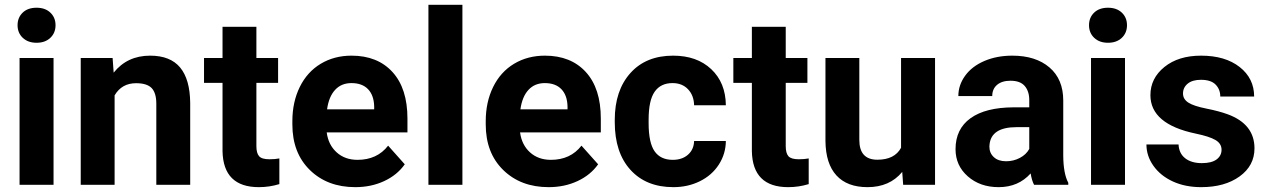

<svg xmlns="http://www.w3.org/2000/svg" viewBox="-20 -770 5284 800"><path d="M203.1 0H61.5V-528.3H203.1ZM53.2 -665Q53.2 -696.8 74.5 -717.3Q95.7 -737.8 132.3 -737.8Q168.5 -737.8 189.9 -717.3Q211.4 -696.8 211.4 -665Q211.4 -632.8 189.7 -612.3Q168 -591.8 132.3 -591.8Q96.7 -591.8 75 -612.3Q53.2 -632.8 53.2 -665Z M449.2 -528.3 453.6 -467.3Q510.3 -538.1 605.5 -538.1Q689.5 -538.1 730.5 -488.8Q771.5 -439.5 772.5 -341.3V0H631.3V-337.9Q631.3 -382.8 611.8 -403.1Q592.3 -423.3 546.9 -423.3Q487.3 -423.3 457.5 -372.6V0H316.4V-528.3Z M1048.3 -658.2V-528.3H1138.7V-424.8H1048.3V-161.1Q1048.3 -131.8 1059.6 -119.1Q1070.8 -106.4 1102.5 -106.4Q1126 -106.4 1144 -109.9V-2.9Q1102.5 9.8 1058.6 9.8Q910.2 9.8 907.2 -140.1V-424.8H830.1V-528.3H907.2V-658.2Z M1460.4 9.8Q1344.2 9.8 1271.2 -61.5Q1198.2 -132.8 1198.2 -251.5V-265.1Q1198.2 -344.7 1229 -407.5Q1259.8 -470.2 1316.2 -504.2Q1372.6 -538.1 1444.8 -538.1Q1553.2 -538.1 1615.5 -469.7Q1677.7 -401.4 1677.7 -275.9V-218.3H1341.3Q1348.1 -166.5 1382.6 -135.3Q1417 -104 1469.7 -104Q1551.3 -104 1597.2 -163.1L1666.5 -85.4Q1634.8 -40.5 1580.6 -15.4Q1526.4 9.8 1460.4 9.8ZM1444.3 -423.8Q1402.3 -423.8 1376.2 -395.5Q1350.1 -367.2 1342.8 -314.5H1539.1V-325.7Q1538.1 -372.6 1513.7 -398.2Q1489.3 -423.8 1444.3 -423.8Z M1906.7 0H1765.1V-750H1906.7Z M2266.1 9.8Q2149.9 9.8 2076.9 -61.5Q2003.9 -132.8 2003.9 -251.5V-265.1Q2003.9 -344.7 2034.7 -407.5Q2065.4 -470.2 2121.8 -504.2Q2178.2 -538.1 2250.5 -538.1Q2358.9 -538.1 2421.1 -469.7Q2483.4 -401.4 2483.4 -275.9V-218.3H2147Q2153.8 -166.5 2188.2 -135.3Q2222.7 -104 2275.4 -104Q2356.9 -104 2402.8 -163.1L2472.2 -85.4Q2440.4 -40.5 2386.2 -15.4Q2332 9.8 2266.1 9.8ZM2250 -423.8Q2208 -423.8 2181.9 -395.5Q2155.8 -367.2 2148.4 -314.5H2344.7V-325.7Q2343.8 -372.6 2319.3 -398.2Q2294.9 -423.8 2250 -423.8Z M2783.2 -104Q2822.3 -104 2846.7 -125.5Q2871.1 -147 2872.1 -182.6H3004.4Q3003.9 -128.9 2975.1 -84.2Q2946.3 -39.6 2896.2 -14.9Q2846.2 9.8 2785.6 9.8Q2672.4 9.8 2606.9 -62.3Q2541.5 -134.3 2541.5 -261.2V-270.5Q2541.5 -392.6 2606.4 -465.3Q2671.4 -538.1 2784.7 -538.1Q2883.8 -538.1 2943.6 -481.7Q3003.4 -425.3 3004.4 -331.5H2872.1Q2871.1 -372.6 2846.7 -398.2Q2822.3 -423.8 2782.2 -423.8Q2732.9 -423.8 2707.8 -387.9Q2682.6 -352.1 2682.6 -271.5V-256.8Q2682.6 -175.3 2707.5 -139.6Q2732.4 -104 2783.2 -104Z M3253.9 -658.2V-528.3H3344.2V-424.8H3253.9V-161.1Q3253.9 -131.8 3265.1 -119.1Q3276.4 -106.4 3308.1 -106.4Q3331.5 -106.4 3349.6 -109.9V-2.9Q3308.1 9.8 3264.2 9.8Q3115.7 9.8 3112.8 -140.1V-424.8H3035.6V-528.3H3112.8V-658.2Z M3739.3 -53.7Q3687 9.8 3594.7 9.8Q3509.8 9.8 3465.1 -39.1Q3420.4 -87.9 3419.4 -182.1V-528.3H3560.5V-187Q3560.5 -104.5 3635.7 -104.5Q3707.5 -104.5 3734.4 -154.3V-528.3H3876V0H3743.2Z M4288.6 0Q4278.8 -19 4274.4 -47.4Q4223.1 9.8 4141.1 9.8Q4063.5 9.8 4012.5 -35.2Q3961.4 -80.1 3961.4 -148.4Q3961.4 -232.4 4023.7 -277.3Q4085.9 -322.3 4203.6 -322.8H4268.6V-353Q4268.6 -389.6 4249.8 -411.6Q4231 -433.6 4190.4 -433.6Q4154.8 -433.6 4134.5 -416.5Q4114.3 -399.4 4114.3 -369.6H3973.1Q3973.1 -415.5 4001.5 -454.6Q4029.8 -493.7 4081.5 -515.9Q4133.3 -538.1 4197.8 -538.1Q4295.4 -538.1 4352.8 -489Q4410.2 -439.9 4410.2 -351.1V-122.1Q4410.6 -46.9 4431.2 -8.3V0ZM4171.9 -98.1Q4203.1 -98.1 4229.5 -112.1Q4255.9 -126 4268.6 -149.4V-240.2H4215.8Q4109.9 -240.2 4103 -167L4102.5 -158.7Q4102.5 -132.3 4121.1 -115.2Q4139.6 -98.1 4171.9 -98.1Z M4667.5 0H4525.9V-528.3H4667.5ZM4517.6 -665Q4517.6 -696.8 4538.8 -717.3Q4560.1 -737.8 4596.7 -737.8Q4632.8 -737.8 4654.3 -717.3Q4675.8 -696.8 4675.8 -665Q4675.8 -632.8 4654.1 -612.3Q4632.3 -591.8 4596.7 -591.8Q4561 -591.8 4539.3 -612.3Q4517.6 -632.8 4517.6 -665Z M5069.8 -146Q5069.8 -171.9 5044.2 -186.8Q5018.6 -201.7 4961.9 -213.4Q4773.4 -252.9 4773.4 -373.5Q4773.4 -443.8 4831.8 -491Q4890.1 -538.1 4984.4 -538.1Q5085 -538.1 5145.3 -490.7Q5205.6 -443.4 5205.6 -367.7H5064.5Q5064.5 -397.9 5044.9 -417.7Q5025.4 -437.5 4983.9 -437.5Q4948.2 -437.5 4928.7 -421.4Q4909.2 -405.3 4909.2 -380.4Q4909.2 -356.9 4931.4 -342.5Q4953.6 -328.1 5006.3 -317.6Q5059.1 -307.1 5095.2 -293.9Q5207 -252.9 5207 -151.9Q5207 -79.6 5145 -34.9Q5083 9.8 4984.9 9.8Q4918.5 9.8 4866.9 -13.9Q4815.4 -37.6 4786.1 -78.9Q4756.8 -120.1 4756.8 -168H4890.6Q4892.6 -130.4 4918.5 -110.4Q4944.3 -90.3 4987.8 -90.3Q5028.3 -90.3 5049.1 -105.7Q5069.8 -121.1 5069.8 -146Z"/></svg>

Font: SteelSelectRoboto
Style: Roboto-Bold
Weight: 700
Designer: Google
Version: Version 2.137; 2017